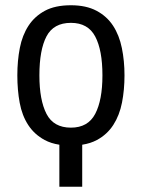

<svg xmlns="http://www.w3.org/2000/svg" viewBox="-20 -557 540 731"><path d="M206 154V-6Q174 -11 150 -24Q111 -45 87.5 -81Q64 -117 55 -165.5Q46 -214 46 -270Q46 -326 55.5 -374.5Q65 -423 88.5 -459Q112 -495 151 -516Q190 -537 250 -537Q308 -537 347.5 -516Q387 -495 410.5 -459Q434 -423 444 -374Q454 -325 454 -270Q454 -215 444.5 -166.5Q435 -118 411.5 -81.5Q388 -45 349 -24Q325 -11 293 -6V154ZM250 -71Q315 -71 342.5 -123.5Q370 -176 370 -270Q370 -366 342.5 -418Q315 -470 250 -470Q184 -470 157 -418.5Q130 -367 130 -270Q130 -176 157 -123.5Q184 -71 250 -71Z"/></svg>

Font: D2Coding
Style: Regular
Weight: 400
Monospace: yes
Designer: Yong-Rak Park; Jeong-Hwan Yoon; Sang-Min Lee;
Foundry: NHN Corporation
Version: Version 1.3.2; Build 20180524